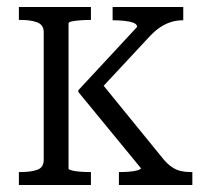

<svg xmlns="http://www.w3.org/2000/svg" viewBox="-20 -529 591 549"><path d="M105 -72V-437Q105 -458 86.5 -465Q68 -472 39 -472H34V-509H240V-472H237Q225 -472 210.5 -471Q196 -470 186 -468Q176 -466 176 -462V-47Q176 -44 186 -41.5Q196 -39 210.5 -38Q225 -37 237 -37H240V0H34V-37H39Q68 -37 86.5 -43.5Q105 -50 105 -72ZM530 0H320V-37H323Q334 -37 348.5 -38Q363 -39 373 -42Q383 -45 383 -48L204 -266V-271L372 -452Q372 -460 361 -464Q350 -468 334.5 -469.5Q319 -471 306 -471H302V-509H504V-471H502Q485 -471 469 -466Q453 -461 438 -451Q423 -441 408 -425L259 -265L264 -299L448 -73Q460 -59 472 -51Q484 -43 497 -40Q510 -37 525 -37H530Z"/></svg>

Font: Roboto Serif 28pt Condensed Light
Style: Regular
Weight: 300
Width: 3
Designer: Greg Gazdowicz
Foundry: Commercial Type
Version: Version 1.008